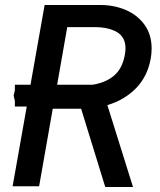

<svg xmlns="http://www.w3.org/2000/svg" viewBox="-20 -745 640 768"><path d="M87 -319H39.5V-341L34.5 -362.5L39.5 -384V-406H102L158.5 -725H381.5Q436.5 -725 483.2 -705Q530 -685 558.2 -645.8Q586.5 -606.5 586.5 -551Q586.5 -530.5 583 -511Q570 -439 524 -392Q478 -345 409.5 -324.5L512 3H401L304.5 -310H191L136.5 0H30.5ZM346 -406V-405.5Q400.5 -413 435 -441.5Q469.5 -470 479.5 -526.5Q482 -540.5 482 -551Q482 -596.5 448 -616.5Q414 -636.5 358 -636.5H249L208.5 -406Z"/></svg>

Font: JuliaMono Medium
Style: Italic
Weight: 500
Italic angle: -9°
Monospace: yes
Designer: cormullion
Foundry: corm
Version: Version 0.054; ttfautohint (v1.8.4)